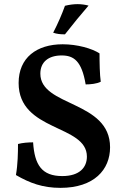

<svg xmlns="http://www.w3.org/2000/svg" viewBox="-20 -899 595 928"><path d="M294 -733C334 -784 369 -827 408 -872C393 -876 374 -879 355 -879C335 -879 314 -876 294 -871C280 -832 260 -785 237 -741C254 -735 271 -733 294 -733ZM272 9C435 9 512 -79 512 -187C512 -414 175 -382 175 -543C175 -600 215 -631 278 -631C337 -631 375 -604 394 -491C417 -491 448 -494 467 -504C462 -538 461 -597 461 -641C424 -665 353 -685 283 -685C157 -685 70 -620 70 -498C70 -261 400 -299 400 -142C400 -91 366 -48 281 -48C182 -48 147 -102 140 -211C117 -211 89 -209 67 -203C67 -161 66 -104 57 -53C124 -14 187 9 272 9Z"/></svg>

Font: Vollkorn Semibold
Style: Regular
Weight: 600
Designer: Friedrich Althausen
Foundry: Friedrich Althausen
Version: Version 4.015;PS 004.015;hotconv 1.0.88;makeotf.lib2.5.64775